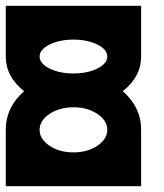

<svg xmlns="http://www.w3.org/2000/svg" viewBox="-20 -645 567 665"><path d="M117.2 -449.2Q117.2 -424.8 151.6 -407.7Q186 -390.6 234.4 -390.6Q282.7 -390.6 317.1 -407.7Q351.6 -424.8 351.6 -449.2Q351.6 -473.6 317.1 -490.7Q282.7 -507.8 234.4 -507.8Q186 -507.8 151.6 -490.7Q117.2 -473.6 117.2 -449.2ZM0 0V-195.3Q0 -273.4 63.5 -329.1Q0 -379.4 0 -449.2V-625H468.8V-449.2Q468.8 -379.4 405.3 -329.1Q468.8 -273.4 468.8 -195.3V0ZM234.4 -117.2Q282.7 -117.2 317.1 -140.1Q351.6 -163.1 351.6 -195.3Q351.6 -227.5 317.1 -250.5Q282.7 -273.4 234.4 -273.4Q186 -273.4 151.6 -250.5Q117.2 -227.5 117.2 -195.3Q117.2 -163.1 151.6 -140.1Q186 -117.2 234.4 -117.2Z"/></svg>

Font: Leporid
Style: Regular
Weight: 400
Designer: GGBotNet
Foundry: GGBotNet
Version: 1.00